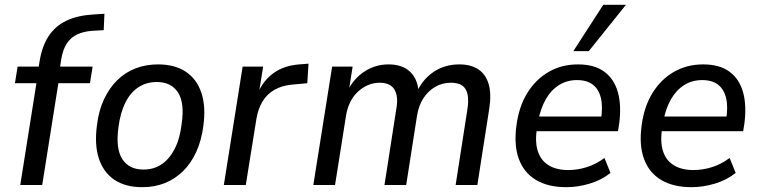

<svg xmlns="http://www.w3.org/2000/svg" viewBox="-20 -767 3150 796"><path d="M64 0 131 -422H42L53 -491H163L137 -469L144 -512Q154 -575 181.5 -617Q209 -659 255 -681Q301 -703 367 -707L413 -710L410 -642L359 -639Q325 -636 299.5 -624Q274 -612 257.5 -587.5Q241 -563 234 -522L227 -477L214 -491H364L353 -422H222L155 0Z M570 9Q500 9 454.5 -21.5Q409 -52 390 -109.5Q371 -167 382 -248Q389 -308 411 -355Q433 -402 466 -434.5Q499 -467 542 -483.5Q585 -500 635 -500Q705 -500 750.5 -469.5Q796 -439 815 -382Q834 -325 823 -244Q815 -184 793.5 -137Q772 -90 739 -57.5Q706 -25 663.5 -8Q621 9 570 9ZM575 -64Q617 -64 649.5 -85.5Q682 -107 704 -149.5Q726 -192 733 -253Q746 -340 718 -383.5Q690 -427 630 -427Q588 -427 555 -406Q522 -385 500.5 -343Q479 -301 471 -239Q459 -151 487 -107.5Q515 -64 575 -64Z M908 0 986 -491H1071L1053 -379H1048Q1071 -433 1114 -464Q1157 -495 1220 -500L1259 -503L1254 -422L1189 -416Q1148 -412 1117.5 -394.5Q1087 -377 1068.5 -346.5Q1050 -316 1043 -274L999 0Z M1279 0 1357 -491H1442L1426 -390H1421Q1446 -441 1491 -470.5Q1536 -500 1591 -500Q1646 -500 1678 -471.5Q1710 -443 1715 -391H1711Q1735 -441 1780 -470.5Q1825 -500 1885 -500Q1932 -500 1963 -479.5Q1994 -459 2006 -418Q2018 -377 2008 -314L1959 0H1869L1917 -309Q1924 -350 1918.5 -375.5Q1913 -401 1896 -412.5Q1879 -424 1849 -424Q1814 -424 1784.5 -407Q1755 -390 1735.5 -360Q1716 -330 1709 -288L1664 0H1574L1622 -309Q1630 -350 1623.5 -375.5Q1617 -401 1599.5 -412.5Q1582 -424 1555 -424Q1528 -424 1505 -414Q1482 -404 1463 -386Q1444 -368 1432 -343.5Q1420 -319 1415 -290L1369 0Z M2328 9Q2252 9 2202 -21Q2152 -51 2131 -108Q2110 -165 2121 -246Q2131 -324 2165.5 -380.5Q2200 -437 2254 -468.5Q2308 -500 2376 -500Q2444 -500 2485 -470Q2526 -440 2541.5 -385Q2557 -330 2547 -254L2542 -223H2189L2198 -284H2489L2471 -267Q2480 -323 2471.5 -359.5Q2463 -396 2438.5 -415.5Q2414 -435 2372 -435Q2330 -435 2297 -414Q2264 -393 2242.5 -355Q2221 -317 2211 -265L2207 -241Q2197 -182 2209 -142.5Q2221 -103 2253.5 -82.5Q2286 -62 2336 -62Q2374 -62 2412.5 -74Q2451 -86 2486 -112L2511 -50Q2473 -20 2424 -5.5Q2375 9 2328 9ZM2357 -555 2481 -747H2575L2421 -555Z M2847 9Q2771 9 2721 -21Q2671 -51 2650 -108Q2629 -165 2640 -246Q2650 -324 2684.5 -380.5Q2719 -437 2773 -468.5Q2827 -500 2895 -500Q2963 -500 3004 -470Q3045 -440 3060.5 -385Q3076 -330 3066 -254L3061 -223H2708L2717 -284H3008L2990 -267Q2999 -323 2990.5 -359.5Q2982 -396 2957.5 -415.5Q2933 -435 2891 -435Q2849 -435 2816 -414Q2783 -393 2761.5 -355Q2740 -317 2730 -265L2726 -241Q2716 -182 2728 -142.5Q2740 -103 2772.5 -82.5Q2805 -62 2855 -62Q2893 -62 2931.5 -74Q2970 -86 3005 -112L3030 -50Q2992 -20 2943 -5.5Q2894 9 2847 9Z"/></svg>

Font: Nunito Sans 10pt SemiCondensed Medium
Style: Italic
Weight: 500
Width: 4
Italic angle: -9°
Designer: Vernon Adams
Foundry: Vernon Adams
Version: Version 3.101;gftools[0.9.27]